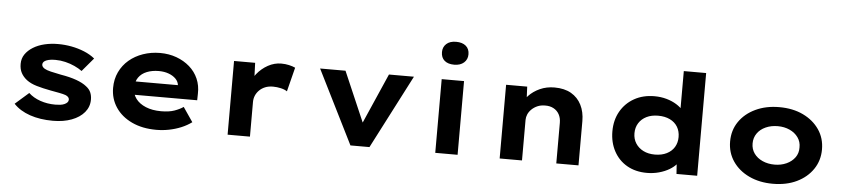

<svg xmlns="http://www.w3.org/2000/svg" viewBox="-46 -1087 6055 1378"><g transform="rotate(5 2981.5 -398.0)"><path d="M359 10Q266 10 193 -15Q120 -40 75 -88L173 -174Q207 -142 257.5 -124.5Q308 -107 366 -107Q384 -107 401 -109Q418 -111 431.5 -117Q445 -123 452.5 -131.5Q460 -140 460 -151Q460 -171 433 -182Q416 -188 387 -193.5Q358 -199 325 -205Q266 -216 222 -229Q178 -242 149 -264Q122 -285 107.5 -312Q93 -339 93 -377Q93 -416 113.5 -446Q134 -476 169.5 -498Q205 -520 251 -531Q297 -542 349 -542Q398 -542 446 -533Q494 -524 538 -506Q582 -488 615 -461L533 -364Q510 -381 478.5 -395.5Q447 -410 411.5 -418.5Q376 -427 341 -427Q322 -427 306 -425Q290 -423 276.5 -418Q263 -413 255.5 -405Q248 -397 248 -386Q248 -378 253 -370.5Q258 -363 268 -357Q283 -348 313.5 -340.5Q344 -333 386 -325Q453 -314 500 -297Q547 -280 574 -258Q598 -240 608 -217Q618 -194 618 -165Q618 -113 585 -73.5Q552 -34 493.5 -12Q435 10 359 10Z M1104 10Q1003 10 927.5 -25.5Q852 -61 810.5 -123Q769 -185 769 -263Q769 -326 793.5 -377.5Q818 -429 861 -465.5Q904 -502 961.5 -522Q1019 -542 1084 -542Q1148 -542 1202.5 -522Q1257 -502 1297.5 -466.5Q1338 -431 1359.5 -382Q1381 -333 1379 -274L1378 -227H877L854 -323H1248L1231 -302V-322Q1228 -349 1208 -369Q1188 -389 1156.5 -400.5Q1125 -412 1086 -412Q1038 -412 1000 -397Q962 -382 940.5 -351.5Q919 -321 919 -275Q919 -232 944 -198.5Q969 -165 1016 -145.5Q1063 -126 1126 -126Q1184 -126 1222 -139.5Q1260 -153 1286 -171L1357 -67Q1323 -42 1282 -25Q1241 -8 1195.5 1Q1150 10 1104 10Z M1617 0V-531H1769L1776 -343L1735 -357Q1749 -409 1782.5 -450.5Q1816 -492 1861.5 -517Q1907 -542 1957 -542Q1986 -542 2012.5 -536Q2039 -530 2058 -521L2014 -347Q1997 -359 1968.5 -365.5Q1940 -372 1912 -372Q1880 -372 1855.5 -362Q1831 -352 1813.5 -334.5Q1796 -317 1787 -295.5Q1778 -274 1778 -249V0Z M2502 0 2237 -531H2420L2597 -121L2552 -118L2733 -531H2913L2639 0Z M3113 0V-531H3274V0ZM3193 -642Q3148 -642 3123 -663.5Q3098 -685 3098 -725Q3098 -761 3123 -784Q3148 -807 3193 -807Q3238 -807 3263.5 -785.5Q3289 -764 3289 -725Q3289 -688 3263 -665Q3237 -642 3193 -642Z M3577 0V-531H3729L3735 -401L3695 -390Q3708 -430 3740.5 -464.5Q3773 -499 3820.5 -520.5Q3868 -542 3925 -542Q3997 -542 4045.5 -514Q4094 -486 4119.5 -435.5Q4145 -385 4145 -319V0H3985V-293Q3985 -328 3970.5 -354Q3956 -380 3929.5 -394Q3903 -408 3868 -407Q3838 -407 3814 -396.5Q3790 -386 3772.5 -369Q3755 -352 3746.5 -332Q3738 -312 3738 -292V0H3658Q3623 0 3603 0Q3583 0 3577 0Z M4638 11Q4556 11 4495 -24Q4434 -59 4400 -122Q4366 -185 4366 -265Q4366 -346 4401.5 -408.5Q4437 -471 4500 -506.5Q4563 -542 4645 -542Q4692 -542 4732.5 -530.5Q4773 -519 4804.5 -499.5Q4836 -480 4855 -456Q4874 -432 4877 -407L4839 -398V-740H5000V0H4851L4842 -132L4874 -123Q4871 -98 4851 -74Q4831 -50 4799 -31Q4767 -12 4725.5 -0.5Q4684 11 4638 11ZM4684 -125Q4733 -125 4769 -143Q4805 -161 4824 -192.5Q4843 -224 4843 -265Q4843 -307 4824 -338.5Q4805 -370 4769 -387.5Q4733 -405 4684 -405Q4636 -405 4600.5 -387.5Q4565 -370 4545 -338.5Q4525 -307 4525 -265Q4525 -224 4545 -192.5Q4565 -161 4600.5 -143Q4636 -125 4684 -125Z M5545 10Q5449 10 5374 -25.5Q5299 -61 5256.5 -123.5Q5214 -186 5214 -266Q5214 -347 5256.5 -409Q5299 -471 5374 -506.5Q5449 -542 5545 -542Q5643 -542 5717 -506.5Q5791 -471 5833.5 -409Q5876 -347 5876 -266Q5876 -186 5833.5 -123.5Q5791 -61 5717 -25.5Q5643 10 5545 10ZM5546 -128Q5593 -128 5631.5 -145.5Q5670 -163 5692.5 -194Q5715 -225 5714 -266Q5715 -307 5692.5 -338.5Q5670 -370 5631.5 -387.5Q5593 -405 5546 -405Q5498 -405 5459 -387.5Q5420 -370 5398 -338.5Q5376 -307 5376 -266Q5376 -225 5398 -194Q5420 -163 5459 -145.5Q5498 -128 5546 -128Z"/></g></svg>

Font: Lexend Giga
Style: Bold
Weight: 700
Version: Version 1.007